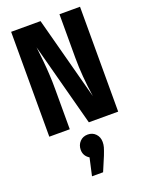

<svg xmlns="http://www.w3.org/2000/svg" viewBox="-183 -782 912 1192"><g transform="rotate(-20 273.5 -185.5)"><path d="M501 -692.9V0H307.1L161.1 -548.8Q161.6 -544.4 164.6 -518.8Q167.5 -493.2 168.5 -483.2Q169.4 -473.1 172.1 -448.2Q174.8 -423.3 175.8 -406Q176.8 -388.7 178.5 -363.8Q180.2 -338.9 180.7 -313.7Q181.2 -288.6 181.2 -262.2V0H45.9V-692.9H240.2L386.2 -144Q365.2 -285.2 365.2 -402.8V-692.9ZM273.9 68.8Q305.7 68.8 325.9 90.1Q346.2 111.3 346.2 144Q346.2 161.6 341.6 178Q336.9 194.3 324.2 227.1L284.2 321.8H210.9L236.8 206.1Q201.2 184.1 201.2 144Q201.2 112.3 221.4 90.6Q241.7 68.8 273.9 68.8Z"/></g></svg>

Font: Fira Sans Compressed
Style: Bold
Weight: 700
Width: 1
Designer: Carrois Corporate & Edenspiekermann AG
Foundry: Carrois Corporate GbR & Edenspiekermann AG
Version: Version 4.203;PS 004.203;hotconv 1.0.88;makeotf.lib2.5.64775